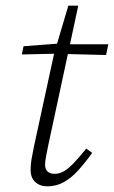

<svg xmlns="http://www.w3.org/2000/svg" viewBox="-20 -645 402 677"><path d="M57 -453 63 -482 196 -492 199 -489H362L354 -451L195 -455L192 -456ZM147 12Q121 12 104.5 -3Q88 -18 88 -46Q88 -64 91 -82.5Q94 -101 99 -125L171 -457L221 -625H256L150 -132Q146 -112 142.5 -94Q139 -76 139 -64Q139 -48 148 -40Q157 -32 173 -32Q189 -32 205 -41Q221 -50 240 -70Q259 -90 284 -121L305 -106Q280 -71 256 -44.5Q232 -18 205.5 -3Q179 12 147 12Z"/></svg>

Font: Source Serif 4 Light
Style: Italic
Weight: 300
Italic angle: -12°
Designer: Frank Grießhammer
Foundry: Adobe Systems Incorporated
Version: Version 4.004;hotconv 1.0.116;makeotfexe 2.5.65601